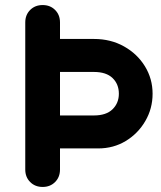

<svg xmlns="http://www.w3.org/2000/svg" viewBox="-20 -730 638 760"><path d="M175.5 -142.5V-273H351.8Q400.5 -273 425.5 -297.5Q450.5 -322 450.5 -359Q450.5 -397 425.5 -421.1Q400.5 -445.2 351.8 -445.2H175.5V-575.8H351.8Q418.5 -575.8 471 -546.2Q523.5 -516.8 553.8 -467.4Q584 -418 584 -359Q584 -300.2 555.2 -250.9Q526.5 -201.5 477.9 -172Q429.2 -142.5 368.8 -142.5ZM148.8 10Q118.8 10 99.4 -9.5Q80 -29 80 -58.8V-641.2Q80 -671.2 99.4 -690.6Q118.8 -710 148.8 -710Q178.8 -710 198.1 -690.6Q217.5 -671.2 217.5 -641.2V-58.8Q217.5 -29 198.1 -9.5Q178.8 10 148.8 10Z"/></svg>

Font: National Park
Style: Regular
Weight: 400
Designer: Andrea Herstowski, Ben Hoepner
Version: Version 1.009